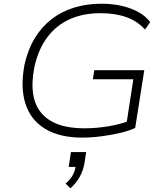

<svg xmlns="http://www.w3.org/2000/svg" viewBox="-20 -733 897 1034"><path d="M422 8Q300 8 222.5 -39.5Q145 -87 117 -174.5Q89 -262 112 -385Q130 -466 167 -527Q204 -588 257.5 -629.5Q311 -671 379 -692Q447 -713 526 -713Q585 -713 635 -701.5Q685 -690 724.5 -668.5Q764 -647 789 -614L761 -574Q719 -620 659.5 -641Q600 -662 521 -662Q428 -662 355.5 -629.5Q283 -597 234.5 -532Q186 -467 165 -371Q133 -206 203 -124Q273 -42 433 -42Q499 -42 564.5 -53Q630 -64 683 -85L658 -46L698 -306H480L488 -355H757L708 -44Q677 -29 628.5 -17.5Q580 -6 526.5 1Q473 8 422 8ZM360 281 333 256Q359 234 372 210Q385 186 388 158L396 166H350L362 86H444L435 145Q428 186 409.5 219Q391 252 360 281Z"/></svg>

Font: Nunito Sans 7pt SemiExpanded ExtraLight
Style: Italic
Weight: 250
Width: 6
Italic angle: -9°
Designer: Vernon Adams
Foundry: Vernon Adams
Version: Version 3.101;gftools[0.9.27]